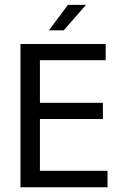

<svg xmlns="http://www.w3.org/2000/svg" viewBox="-20 -790 540 810"><path d="M66.4 -604.5H425.8V-536.1H148.4V-356.4H414.1V-288.1H148.4V-69.3H433.6V0H66.4ZM266.6 -769.5H342.8L249 -662.1H186.5Z"/></svg>

Font: BabelStone Coelbren y Beirdd
Style: Regular
Weight: 400
Designer: Andrew West
Foundry: BabelStone
Version: Version 1.00;September 27, 2022